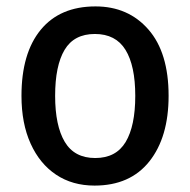

<svg xmlns="http://www.w3.org/2000/svg" viewBox="-20 -569 593 599"><path d="M506 -270Q506 -141 446 -65.5Q386 10 275 10Q206 10 155 -24Q104 -58 75.5 -121Q47 -184 47 -270Q47 -403 107 -476Q167 -549 278 -549Q380 -549 443 -477Q506 -405 506 -270ZM152 -270Q152 -177 182 -126.5Q212 -76 277 -76Q342 -76 372 -126Q402 -176 402 -270Q402 -364 371.5 -413.5Q341 -463 276 -463Q211 -463 181.5 -413.5Q152 -364 152 -270Z"/></svg>

Font: Noto Sans Tamil SemiCondensed Medium
Style: Regular
Weight: 500
Width: 4
Designer: Jelle Bosma - Monotype Design Team
Foundry: Monotype Imaging Inc.
Version: Version 2.004; ttfautohint (v1.8.4.7-5d5b)